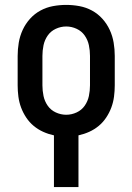

<svg xmlns="http://www.w3.org/2000/svg" viewBox="-20 -548 540 783"><path d="M200 215V4Q177 -1 156 -10.5Q135 -20 117.5 -34.5Q100 -49 87 -68.5Q74 -88 66 -109.5Q58 -131 55 -154Q52 -177 52 -200V-320Q52 -347 56.5 -374Q61 -401 72.5 -426Q84 -451 102.5 -471.5Q121 -492 145 -505Q169 -518 196 -523Q223 -528 250 -528Q277 -528 304 -523Q331 -518 355 -505Q379 -492 397.5 -471.5Q416 -451 427.5 -426Q439 -401 443.5 -374Q448 -347 448 -320V-200Q448 -177 445 -154Q442 -131 434 -109.5Q426 -88 413 -68.5Q400 -49 382.5 -34.5Q365 -20 344 -10.5Q323 -1 300 4V215ZM250 -80Q272 -80 292.5 -89.5Q313 -99 325.5 -117Q338 -135 342.5 -156.5Q347 -178 347 -200V-320Q347 -342 342.5 -363.5Q338 -385 325.5 -403Q313 -421 292.5 -430.5Q272 -440 250 -440Q228 -440 207.5 -430.5Q187 -421 174.5 -403Q162 -385 157.5 -363.5Q153 -342 153 -320V-200Q153 -178 157.5 -156.5Q162 -135 174.5 -117Q187 -99 207.5 -89.5Q228 -80 250 -80Z"/></svg>

Font: Iosevka Custom Semibold
Style: Regular
Weight: 600
Designer: Belleve Invis
Foundry: Belleve Invis
Version: Version 27.0.2; ttfautohint (v1.8.4)